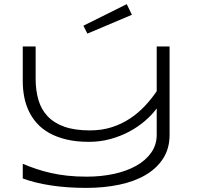

<svg xmlns="http://www.w3.org/2000/svg" viewBox="-20 -895 951 926"><path d="M797.9 -245.1Q797.9 -179.2 767.1 -131.1Q736.3 -83 682.4 -51.3Q628.4 -19.5 554.9 -4.2Q481.4 11.2 396 11.2Q303.2 11.2 225.6 -0.7Q147.9 -12.7 89.8 -34.2V-105Q121.1 -91.8 154.3 -80.6Q187.5 -69.3 225.1 -60.8Q262.7 -52.2 305.4 -47.6Q348.1 -43 397.9 -43Q468.3 -43 529.8 -56.4Q591.3 -69.8 637 -95.5Q682.6 -121.1 709.2 -158.7Q735.8 -196.3 735.8 -245.1V-372.1Q712.4 -340.3 678.5 -311.3Q644.5 -282.2 602.8 -260Q561 -237.8 512.2 -224.4Q463.4 -210.9 409.2 -210.9Q347.7 -210.9 300 -222.4Q252.4 -233.9 217 -253.9Q181.6 -273.9 157.2 -301.5Q132.8 -329.1 117.9 -361.6Q103 -394 96.4 -429.7Q89.8 -465.3 89.8 -502V-670.9H151.9V-515.1Q151.9 -459 165.3 -413.1Q178.7 -367.2 209.5 -334.5Q240.2 -301.8 290.3 -283.9Q340.3 -266.1 414.1 -266.1Q471.2 -266.1 519 -281.5Q566.9 -296.9 606.4 -323Q646 -349.1 678.2 -383.3Q710.4 -417.5 735.8 -455.1V-670.9H797.9ZM616.2 -823.7 401.4 -732.9 382.3 -771 591.3 -875Z"/></svg>

Font: Syncopate
Style: Regular
Weight: 300
Width: 7
Designer: Astigmatic (AOETI)
Foundry: Astigmatic (AOETI)
Version: Version 001.000